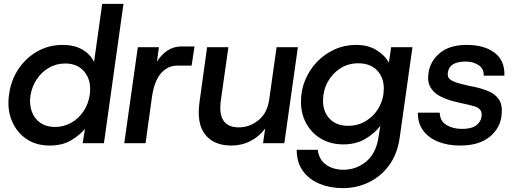

<svg xmlns="http://www.w3.org/2000/svg" viewBox="-20 -740 2661 992"><path d="M237 12Q164 12 113.5 -24Q63 -60 39.5 -120Q16 -180 27 -254Q37 -326 75.5 -383.5Q114 -441 173 -474.5Q232 -508 304 -508Q363 -508 404.5 -484.5Q446 -461 466 -420L508 -720H618L517 0H407L419 -74Q390 -40 345.5 -14Q301 12 237 12ZM264 -84Q309 -84 347.5 -105.5Q386 -127 411.5 -165Q437 -203 444 -252Q453 -323 417.5 -367.5Q382 -412 317 -412Q271 -412 233 -390Q195 -368 170 -330.5Q145 -293 137 -245Q131 -200 144.5 -163Q158 -126 189 -105Q220 -84 264 -84Z M622 0 692 -496H801L791 -422Q814 -458 845.5 -479Q877 -500 918 -500H985L970 -401H896Q847 -401 812 -361.5Q777 -322 765 -238L732 0Z M1176 12Q1084 12 1039.5 -45.5Q995 -103 1011 -214L1050 -496H1160L1121 -221Q1102 -82 1214 -82Q1270 -82 1316 -119.5Q1362 -157 1371 -227L1409 -496H1519L1449 0H1339L1350 -76Q1320 -35 1274.5 -11.5Q1229 12 1176 12Z M1751 232Q1686 232 1632 210Q1578 188 1545.5 144Q1513 100 1513 34H1622Q1627 83 1663.5 110Q1700 137 1755 137Q1820 137 1871 95.5Q1922 54 1935 -28L1945 -90Q1917 -52 1868.5 -23Q1820 6 1754 6Q1689 6 1640 -22.5Q1591 -51 1563 -101Q1535 -151 1535 -215Q1535 -274 1557 -327Q1579 -380 1618 -420.5Q1657 -461 1708.5 -484.5Q1760 -508 1820 -508Q1882 -508 1925.5 -481Q1969 -454 1989 -416L2001 -496H2111L2045 -28Q2033 56 1990.5 114Q1948 172 1885.5 202Q1823 232 1751 232ZM1779 -90Q1831 -90 1873 -116.5Q1915 -143 1939 -187Q1963 -231 1963 -283Q1963 -340 1928 -376.5Q1893 -413 1831 -413Q1778 -413 1737 -386Q1696 -359 1672.5 -315.5Q1649 -272 1649 -220Q1649 -162 1683.5 -126Q1718 -90 1779 -90Z M2357 12Q2293 12 2243.5 -8Q2194 -28 2166 -66Q2138 -104 2139 -158H2252Q2253 -115 2286.5 -94.5Q2320 -74 2367 -74Q2416 -74 2440 -92Q2464 -110 2468 -137Q2471 -161 2460.5 -173Q2450 -185 2433 -190Q2416 -195 2400 -199Q2381 -203 2359 -208Q2337 -213 2322 -217Q2284 -227 2252.5 -243.5Q2221 -260 2204 -289Q2187 -318 2194 -364Q2203 -425 2253 -466.5Q2303 -508 2392 -508Q2482 -508 2535.5 -467.5Q2589 -427 2586 -349H2479Q2481 -385 2452.5 -403.5Q2424 -422 2387 -422Q2301 -422 2294 -365Q2290 -340 2307.5 -328Q2325 -316 2357 -308Q2374 -303 2398.5 -297.5Q2423 -292 2436 -290Q2472 -282 2505.5 -268Q2539 -254 2558.5 -225Q2578 -196 2571 -141Q2563 -75 2508 -31.5Q2453 12 2357 12Z"/></svg>

Font: Host Grotesk Medium
Style: Italic
Weight: 500
Italic angle: -8°
Designer: Doğukan Karapınar based on Poppins by Indian Type Foundry, Jonny Pinhorn
Foundry: Element Type
Version: Version 1.001; ttfautohint (v1.8.4.7-5d5b)